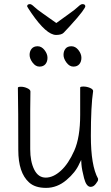

<svg xmlns="http://www.w3.org/2000/svg" viewBox="-20 -901 540 934"><path d="M133 -837Q114 -865 112 -870Q112 -881 126 -881Q133 -881 146.5 -868Q160 -855 191 -833.5Q222 -812 254 -789Q285 -812 315.5 -833.5Q346 -855 359.5 -868Q373 -881 381 -881Q395 -881 395 -870Q395 -865 378.5 -842.5Q362 -820 319 -773Q301 -754 290.5 -742.5Q280 -731 253 -731Q206 -731 133 -837ZM298.5 -664Q308 -676 327.5 -676Q347 -676 361.5 -657.5Q376 -639 376 -620Q376 -601 366 -589Q356 -577 337 -577Q318 -577 303.5 -596.5Q289 -616 289 -634Q289 -652 298.5 -664ZM134 -664Q144 -676 163 -676Q182 -676 196.5 -657.5Q211 -639 211 -620Q211 -601 201 -589Q191 -577 172 -577Q153 -577 138.5 -596.5Q124 -616 124 -634Q124 -652 134 -664ZM121 -14Q69 -61 69 -171Q69 -368 67 -474Q67 -479 82 -479Q97 -479 112.5 -472Q128 -465 128 -456L127 -368V-175Q127 -115 146.5 -76Q166 -37 202.5 -37Q239 -37 276 -70.5Q313 -104 341.5 -168.5Q370 -233 370 -342V-475Q370 -480 386 -480Q402 -480 417.5 -473.5Q433 -467 433 -458Q422 -385 422 -240Q422 -95 457 -32Q457 -30 457 -25.5Q457 -21 446 -6.5Q435 8 421 8Q400 8 389 -34Q378 -76 376 -103L375 -123L366 -105Q348 -63 303 -25Q258 13 204 13Q150 13 121 -14Z"/></svg>

Font: Moon Stars Kai HW Light
Style: Regular
Weight: 300
Designer: GuiWonder
Version: Version 1.101